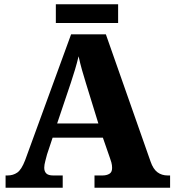

<svg xmlns="http://www.w3.org/2000/svg" viewBox="-20 -874 812 894"><path d="M6 0V-57H15Q41 -57 60.5 -70.5Q80 -84 97 -128L311 -714H473L681 -122Q693 -87 713 -72Q733 -57 761 -57H772V0H420V-57H457Q476 -57 489 -64.5Q502 -72 502 -92Q502 -105 498.5 -118Q495 -131 492 -138L459 -233H225L199 -155Q196 -143 191 -124.5Q186 -106 186 -93Q186 -76 195.5 -66.5Q205 -57 228 -57H272V0ZM246 -299H438L380 -487Q371 -516 362 -547.5Q353 -579 346 -612Q338 -579 329 -549Q320 -519 310 -489ZM240 -767V-854H530V-767Z"/></svg>

Font: Noto Serif Georgian ExtraBold
Style: Regular
Weight: 800
Designer: Monotype Design Team, Akaki Razmadze
Foundry: Google LLC
Version: Version 2.003; ttfautohint (v1.8.4.7-5d5b)